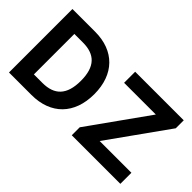

<svg xmlns="http://www.w3.org/2000/svg" viewBox="-81 -1142 1556 1556"><g transform="rotate(45 697.0 -363.5)"><path d="M321 0C542.6 0 676.8 -137.1 676.8 -364.3C676.8 -590.9 542.6 -727.3 323.2 -727.3H63.2V0ZM217 -131.7V-595.5H315C451.3 -595.5 523.4 -525.9 523.4 -364.3C523.4 -202.1 451.3 -131.7 314.6 -131.7ZM782 -600.5H1145.6L782.7 -91.3V0H1339.5V-126.8H975.5L1338.8 -636V-727.3H782Z"/></g></svg>

Font: Magic Ui Pro
Style: Bold
Weight: 700
Designer: Stefan Endress, Andreas Faust
Version: Version 1.000;FEAKit 1.0